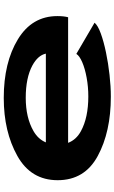

<svg xmlns="http://www.w3.org/2000/svg" viewBox="197 -830 639 1074"><g transform="rotate(-90 517.0 -292.5)"><path d="M514 7.5Q317 7.5 181.8 -65.8Q46.5 -139 46.5 -290Q46.5 -439.5 182.5 -515.5Q318.5 -591.5 506.5 -591.5Q704.5 -591.5 834.5 -512.5Q964.5 -433.5 964.5 -291.5Q964.5 -255 958 -231.5H255.5Q273 -185.5 321.5 -159.5Q397 -118.5 515 -118.5Q569 -118.5 619.8 -127.8Q670.5 -137 706.5 -152.5Q742.5 -168 753 -185.5L927.5 -83.5Q912 -65 867.5 -48.8Q823 -32.5 762 -19.8Q701 -7 635.8 0.2Q570.5 7.5 514 7.5ZM258 -356H754.5Q745 -400.5 688 -431.5Q619 -468.5 507.5 -468.5Q396.5 -468.5 321 -425Q276 -399 258 -356Z"/></g></svg>

Font: Anybody UltraExpanded Regular
Style: Bold
Weight: 700
Width: 9
Designer: Tyler Finck
Foundry: Etcetera Type Company
Version: Version 1.010; ttfautohint (v1.8.3) -l 8 -r 50 -G 200 -x 14 